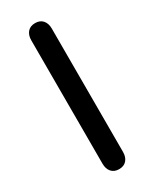

<svg xmlns="http://www.w3.org/2000/svg" viewBox="-181 -725 625 779"><g transform="rotate(-30 132.0 -335.0)"><path d="M84 -46V-624Q84 -648 96.5 -662.5Q109 -677 132 -677Q155 -677 167.5 -662.5Q180 -648 180 -624V-46Q180 -22 167.5 -7.5Q155 7 132 7Q109 7 96.5 -7.5Q84 -22 84 -46Z"/></g></svg>

Font: SN Pro
Style: Regular
Weight: 400
Designer: Tobias Whetton
Foundry: Supernotes
Version: Version 1.003